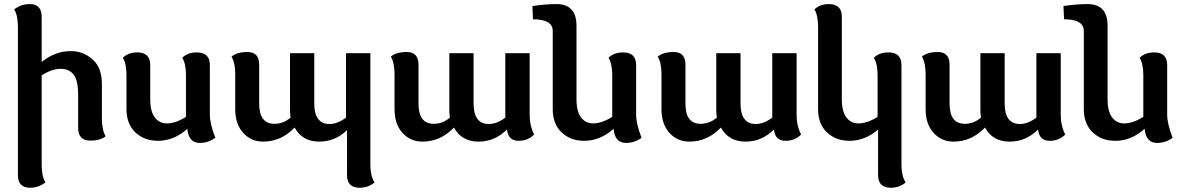

<svg xmlns="http://www.w3.org/2000/svg" viewBox="-20 -676 5737 931"><path d="M66.9 -545.4Q66.9 -570.3 62.7 -592.3Q58.6 -614.3 48.8 -630.4Q82 -656.2 123.5 -656.2Q182.1 -656.2 182.1 -594.7V-375.5Q246.6 -428.2 323.7 -428.2Q383.8 -428.2 429 -387.9Q474.1 -347.7 474.1 -269V-100.1Q474.1 -75.2 478.5 -53.2Q482.9 -31.2 492.2 -15.1Q465.8 5.9 418.9 5.9Q358.9 5.9 358.9 -55.7V-216.3Q358.9 -284.7 337.4 -313.5Q315.9 -342.3 274.4 -342.3Q231 -342.3 182.1 -310.5V123.5Q182.1 148.4 186.3 170.4Q190.4 192.4 200.2 208.5Q167 234.4 125.5 234.4Q66.9 234.4 66.9 172.9Z M593.3 -311Q593.3 -335.9 589.4 -357.9Q585.4 -379.9 575.7 -396Q602.5 -421.9 645.5 -421.9Q708.5 -421.9 708.5 -360.4V-194.8Q708.5 -135.7 730.5 -106.7Q752.4 -77.6 789.1 -77.6Q831.5 -77.6 881.8 -109.4V-311Q881.8 -335.9 877.7 -357.9Q873.5 -379.9 863.8 -396Q890.6 -421.9 934.6 -421.9Q997.6 -421.9 997.6 -360.4V-120.1Q997.6 -76.2 1023.9 -7.8Q989.7 17.1 948.7 17.1Q894.5 17.1 888.2 -51.3Q823.2 6.8 746.1 6.8Q679.7 6.8 636.5 -33.9Q593.3 -74.7 593.3 -147Z M1662.6 -44.9Q1605 10.7 1527.8 10.7Q1445.8 10.7 1408.7 -57.6Q1343.8 10.7 1255.9 10.7Q1197.8 10.7 1159.2 -31.7Q1120.6 -74.2 1120.6 -147V-316.4Q1120.6 -341.3 1116.5 -363.3Q1112.3 -385.3 1102.5 -401.4Q1128.9 -423.8 1179.7 -423.8Q1236.8 -423.8 1236.8 -362.3V-173.8Q1236.8 -124 1255.4 -99.9Q1273.9 -75.7 1310.5 -75.7Q1354.5 -75.7 1389.2 -106Q1386.2 -122.6 1386.2 -142.1V-418H1503.9V-173.8Q1503.9 -124 1522.7 -99.4Q1541.5 -74.7 1577.1 -74.7Q1616.7 -74.7 1657.7 -105.5V-418H1775.9V123.5Q1775.9 148.4 1780.8 170.4Q1785.6 192.4 1796.4 208.5Q1766.1 234.4 1724.1 234.4Q1662.6 234.4 1662.6 172.9Z M2438.5 -46.9H2437Q2378.9 10.7 2300.3 10.7Q2218.3 10.7 2181.2 -57.6Q2116.2 10.7 2028.3 10.7Q1970.2 10.7 1931.6 -31.7Q1893.1 -74.2 1893.1 -147V-316.4Q1893.1 -341.3 1888.9 -363.3Q1884.8 -385.3 1875 -401.4Q1901.4 -423.8 1952.1 -423.8Q2009.3 -423.8 2009.3 -362.3V-173.8Q2009.3 -124 2027.8 -99.9Q2046.4 -75.7 2083 -75.7Q2127 -75.7 2161.6 -106Q2158.7 -122.6 2158.7 -142.1V-418H2276.4V-173.8Q2276.4 -124 2295.2 -99.4Q2314 -74.7 2349.6 -74.7Q2389.2 -74.7 2430.2 -105.5V-418H2548.3V-115.7Q2548.3 -66.9 2569.8 -23.4Q2540 6.8 2495.1 6.8Q2444.3 6.8 2438.5 -46.9Z M2775.4 -194.8Q2775.4 -135.7 2797.4 -106.7Q2819.3 -77.6 2856 -77.6Q2898.4 -77.6 2948.7 -109.4V-311Q2948.7 -335.9 2944.6 -357.9Q2940.4 -379.9 2930.7 -396Q2957.5 -421.9 3001.5 -421.9Q3064.5 -421.9 3064.5 -360.4V-120.1Q3064.5 -76.2 3090.8 -7.8Q3056.6 17.1 3015.6 17.1Q2961.4 17.1 2955.1 -51.3Q2890.1 6.8 2813 6.8Q2746.6 6.8 2703.4 -33.9Q2660.2 -74.7 2660.2 -147V-525.9Q2660.2 -582.5 2564.5 -582.5L2561.5 -646.5Q2623 -656.2 2678.2 -656.2Q2775.4 -656.2 2775.4 -550.8Z M3732.9 -46.9H3731.4Q3673.3 10.7 3594.7 10.7Q3512.7 10.7 3475.6 -57.6Q3410.6 10.7 3322.8 10.7Q3264.6 10.7 3226.1 -31.7Q3187.5 -74.2 3187.5 -147V-316.4Q3187.5 -341.3 3183.3 -363.3Q3179.2 -385.3 3169.4 -401.4Q3195.8 -423.8 3246.6 -423.8Q3303.7 -423.8 3303.7 -362.3V-173.8Q3303.7 -124 3322.3 -99.9Q3340.8 -75.7 3377.4 -75.7Q3421.4 -75.7 3456.1 -106Q3453.1 -122.6 3453.1 -142.1V-418H3570.8V-173.8Q3570.8 -124 3589.6 -99.4Q3608.4 -74.7 3644 -74.7Q3683.6 -74.7 3724.6 -105.5V-418H3842.8V-115.7Q3842.8 -66.9 3864.3 -23.4Q3834.5 6.8 3789.6 6.8Q3738.8 6.8 3732.9 -46.9Z M4351.1 123.5Q4351.1 148.4 4356 170.4Q4360.8 192.4 4371.6 208.5Q4341.3 234.4 4299.3 234.4Q4237.8 234.4 4237.8 172.9V-47.9Q4174.3 6.8 4099.6 6.8Q4033.2 6.8 3990 -33.9Q3946.8 -74.7 3946.8 -147V-545.4Q3946.8 -570.3 3942.9 -592.3Q3939 -614.3 3929.2 -630.4Q3956.1 -656.2 3999 -656.2Q4062 -656.2 4062 -594.7V-194.8Q4062 -135.7 4084 -106.7Q4106 -77.6 4142.6 -77.6Q4185.1 -77.6 4235.4 -109.4V-311Q4235.4 -335.9 4231.2 -357.9Q4227.1 -379.9 4217.3 -396Q4244.1 -421.9 4288.1 -421.9Q4351.1 -421.9 4351.1 -360.4Z M5013.7 -46.9H5012.2Q4954.1 10.7 4875.5 10.7Q4793.5 10.7 4756.3 -57.6Q4691.4 10.7 4603.5 10.7Q4545.4 10.7 4506.8 -31.7Q4468.3 -74.2 4468.3 -147V-316.4Q4468.3 -341.3 4464.1 -363.3Q4460 -385.3 4450.2 -401.4Q4476.6 -423.8 4527.3 -423.8Q4584.5 -423.8 4584.5 -362.3V-173.8Q4584.5 -124 4603 -99.9Q4621.6 -75.7 4658.2 -75.7Q4702.1 -75.7 4736.8 -106Q4733.9 -122.6 4733.9 -142.1V-418H4851.6V-173.8Q4851.6 -124 4870.4 -99.4Q4889.2 -74.7 4924.8 -74.7Q4964.4 -74.7 5005.4 -105.5V-418H5123.5V-115.7Q5123.5 -66.9 5145 -23.4Q5115.2 6.8 5070.3 6.8Q5019.5 6.8 5013.7 -46.9Z M5350.6 -194.8Q5350.6 -135.7 5372.6 -106.7Q5394.5 -77.6 5431.2 -77.6Q5473.6 -77.6 5523.9 -109.4V-311Q5523.9 -335.9 5519.8 -357.9Q5515.6 -379.9 5505.9 -396Q5532.7 -421.9 5576.7 -421.9Q5639.6 -421.9 5639.6 -360.4V-120.1Q5639.6 -76.2 5666 -7.8Q5631.8 17.1 5590.8 17.1Q5536.6 17.1 5530.3 -51.3Q5465.3 6.8 5388.2 6.8Q5321.8 6.8 5278.6 -33.9Q5235.4 -74.7 5235.4 -147V-525.9Q5235.4 -582.5 5139.6 -582.5L5136.7 -646.5Q5198.2 -656.2 5253.4 -656.2Q5350.6 -656.2 5350.6 -550.8Z"/></svg>

Font: ALMAS
Style: Bold
Weight: 700
Designer: ALMAS Font/ by Husham Jawad Kadhim, derived from the Bainsely font by/ Paul James MIller
Foundry: High-Logic / Made with FontCreator
Version: Version 1.411;September 19, 2021;FontCreator 14.0.0.2814 32-